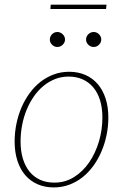

<svg xmlns="http://www.w3.org/2000/svg" viewBox="-20 -814 550 840"><path d="M44 0ZM218 -15Q265 -15 303.8 -39.2Q342.5 -63.5 370 -103.5Q397.5 -143.5 412.8 -194.8Q428 -246 428 -300Q428 -342 417.8 -375.2Q407.5 -408.5 388.2 -431.5Q369 -454.5 341.5 -466.8Q314 -479 280 -479Q248.5 -479 220.8 -468Q193 -457 169.8 -437.8Q146.5 -418.5 128 -391.8Q109.5 -365 96.5 -333.5Q83.5 -302 76.8 -266.8Q70 -231.5 70 -195Q70 -153 80.2 -119.5Q90.5 -86 109.5 -62.8Q128.5 -39.5 156 -27.2Q183.5 -15 218 -15ZM215.5 6Q176 6 144.2 -8Q112.5 -22 90.2 -48Q68 -74 56 -111.2Q44 -148.5 44 -195Q44 -234 51.8 -272Q59.5 -310 74 -343.8Q88.5 -377.5 109.5 -406.2Q130.5 -435 157 -455.8Q183.5 -476.5 215 -488.2Q246.5 -500 282.5 -500Q322 -500 353.8 -486Q385.5 -472 407.8 -446Q430 -420 442 -383Q454 -346 454 -300Q454 -261 446.2 -223.2Q438.5 -185.5 424 -151.5Q409.5 -117.5 388.5 -88.5Q367.5 -59.5 341 -38.5Q314.5 -17.5 282.8 -5.8Q251 6 215.5 6ZM202 -793.5H446L444 -774.5H200.5ZM264.5 -641Q264.5 -628 254.2 -618.2Q244 -608.5 231 -608.5Q217.5 -608.5 207.8 -618.2Q198 -628 198 -641Q198 -654.5 207.8 -664.2Q217.5 -674 231 -674Q244 -674 254.2 -664.2Q264.5 -654.5 264.5 -641ZM423 -641Q423 -628 413 -618.2Q403 -608.5 390 -608.5Q376.5 -608.5 366.5 -618.2Q356.5 -628 356.5 -641Q356.5 -654.5 366.5 -664.2Q376.5 -674 390 -674Q403 -674 413 -664.2Q423 -654.5 423 -641Z"/></svg>

Font: Lato Thin
Style: Italic
Weight: 200
Italic angle: -7°
Designer: Lukasz Dziedzic
Foundry: tyPoland Lukasz Dziedzic
Version: Version 2.007; 2014-02-27